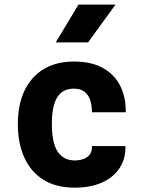

<svg xmlns="http://www.w3.org/2000/svg" viewBox="-20 -832 640 861"><path d="M314.5 9.5Q231 9.5 174.2 -26.2Q117.5 -62 88.8 -126.2Q60 -190.5 60 -275.5Q60 -362.5 89.8 -425.2Q119.5 -488 175.8 -522Q232 -556 311 -556Q391.5 -556 443.2 -526.2Q495 -496.5 520 -445.2Q545 -394 544 -328.5H392.5Q392 -356 386.5 -376Q381 -396 370.8 -409Q360.5 -422 345.5 -428.2Q330.5 -434.5 311 -434.5Q261 -434.5 236.8 -395.8Q212.5 -357 212.5 -278Q212.5 -190.5 239 -151.5Q265.5 -112.5 315.5 -112.5Q335 -112.5 353 -118.5Q371 -124.5 382.2 -138.8Q393.5 -153 392.5 -177H542.5Q544 -121.5 517 -79.5Q490 -37.5 438.5 -14Q387 9.5 314.5 9.5ZM230 -642 332 -811.5H498L375 -642Z"/></svg>

Font: Spline Sans Mono
Style: Regular
Weight: 400
Monospace: yes
Designer: Eben Sorkin, Mirko Velimirovic
Foundry: Sorkin Type
Version: Version 1.004